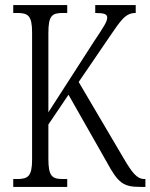

<svg xmlns="http://www.w3.org/2000/svg" viewBox="-20 -734 591 754"><path d="M32 0H244V-31H227C184 -31 170 -42 170 -111V-245L249 -362L399 -98C444 -15 464 0 531 0H551V-31H547C518 -31 499 -55 464 -115L289 -412L407 -585C456 -657 473 -683 513 -683V-714H354V-683C388 -683 401 -679 401 -665C401 -649 387 -628 349 -571L170 -293V-605C170 -672 184 -683 226 -683H244V-714H32V-683H49C90 -683 106 -672 106 -607V-107C106 -42 90 -31 48 -31H32Z"/></svg>

Font: Noto Serif Bengali ExtraCondensed Light
Style: Regular
Weight: 300
Width: 2
Designer: Juan Bruce, Universal Thirst, Indian Type Foundry and the Monotype Design Team.
Foundry: Monotype Imaging Inc.
Version: Version 2.003